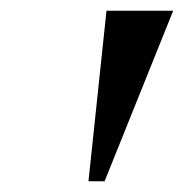

<svg xmlns="http://www.w3.org/2000/svg" viewBox="-20 -842 364 357"><path d="M302 -822 174.5 -505H144.5L178 -822Z"/></svg>

Font: Merriweather 144pt Black
Style: Italic
Weight: 900
Italic angle: -7.8°
Version: Version 2.101